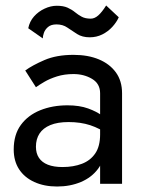

<svg xmlns="http://www.w3.org/2000/svg" viewBox="-20 -670 525 700"><path d="M111 -135Q111 -163 124 -183Q137 -203 163.5 -214Q190 -225 230 -225Q274 -225 309 -213.5Q344 -202 378 -178V-225Q371 -234 352 -248.5Q333 -263 301.5 -274.5Q270 -286 226 -286Q171 -286 126.5 -268Q82 -250 56 -214.5Q30 -179 30 -125Q30 -83 49.5 -53Q69 -23 105 -6.5Q141 10 188 10Q236 10 275 -6.5Q314 -23 337.5 -54.5Q361 -86 361 -130L345 -180Q345 -137 327.5 -111Q310 -85 279 -73Q248 -61 208 -61Q176 -61 154.5 -69.5Q133 -78 122 -94.5Q111 -111 111 -135ZM111 -352Q122 -360 141.5 -371.5Q161 -383 188 -391.5Q215 -400 248 -400Q286 -400 315.5 -382.5Q345 -365 345 -330V0H425V-330Q425 -375 402.5 -406Q380 -437 340.5 -453.5Q301 -470 248 -470Q186 -470 142 -451Q98 -432 72 -413ZM83 -567 136 -530Q136 -538 140 -550Q144 -562 155 -571.5Q166 -581 186 -581Q209 -581 225.5 -569.5Q242 -558 261 -546Q280 -534 307 -534Q332 -534 353 -544.5Q374 -555 389.5 -572Q405 -589 413 -607L367 -650Q352 -626 338.5 -614Q325 -602 311 -602Q291 -602 278 -609Q265 -616 253.5 -625.5Q242 -635 226.5 -642Q211 -649 187 -649Q165 -649 142.5 -638.5Q120 -628 104 -610Q88 -592 83 -567Z"/></svg>

Font: Glinicke Jost Regular
Style: Regular
Weight: 400
Version: Version 3.710